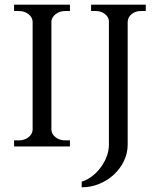

<svg xmlns="http://www.w3.org/2000/svg" viewBox="-20 -620 685 818"><path d="M40 4V-22H61Q84 -22 101 -35Q118 -48 119 -67V-528Q118 -547 101 -560Q84 -573 61 -573H40V-600H278V-573H257Q234 -573 217.5 -560Q201 -547 199 -530V-67Q200 -48 217 -35Q234 -22 257 -22H278V4ZM601 -600V-573H580Q557 -573 541 -560Q525 -547 524 -528V-4Q524 33 508 66Q492 99 465 124Q438 149 402.5 163.5Q367 178 328 178V154Q351 147 372 131Q393 115 409 93.5Q425 72 434.5 47Q444 22 444 -4V-532Q442 -549 426 -561Q410 -573 389 -573H368V-600Z"/></svg>

Font: Constantine
Style: Regular
Weight: 400
Designer: Dukom Design
Version: Version 1.001;PS 001.001;hotconv 1.0.56;makeotf.lib2.0.21325